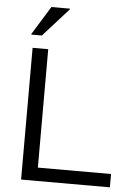

<svg xmlns="http://www.w3.org/2000/svg" viewBox="-59 -935 677 980"><g transform="rotate(5 279.0 -445.5)"><path d="M86.7 0V-675H166.7V-68.3H541.7V0ZM74.2 -741.7V-745L164.2 -890.8H259.2V-887.5L128.3 -741.7Z"/></g></svg>

Font: Funnel Display Light
Style: Regular
Weight: 300
Designer: NORD ID, Kristian Moeller
Foundry: Dicotype
Version: Version 1.000